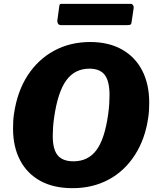

<svg xmlns="http://www.w3.org/2000/svg" viewBox="-20 -971 817 1001"><path d="M358 10Q260 10 191 -27.5Q122 -65 85 -135Q48 -205 48 -301Q48 -319 49 -339Q50 -359 53 -378Q70 -494 124 -577.5Q178 -661 262 -706.5Q346 -752 450 -752Q546 -752 615 -713.5Q684 -675 721 -604Q758 -533 758 -435Q758 -418 757 -398.5Q756 -379 753 -359Q737 -246 683 -162.5Q629 -79 546 -34.5Q463 10 358 10ZM363 -130Q439 -130 482.5 -188Q526 -246 544 -376Q548 -405 549.5 -429.5Q551 -454 551 -475Q551 -548 526 -580.5Q501 -613 446 -613Q370 -613 325.5 -552Q281 -491 262 -357Q258 -329 256.5 -305.5Q255 -282 255 -262Q255 -192 281 -161Q307 -130 363 -130ZM666 -856Q665 -845 660 -842.5Q655 -840 641 -840H299Q287 -840 282.5 -847.5Q278 -855 279 -865L289 -938Q290 -947 292.5 -949Q295 -951 301 -951H662Q669 -951 673.5 -944Q678 -937 677 -930Z"/></svg>

Font: Libre Franklin Thin ExtraBold
Style: Italic
Weight: 800
Italic angle: -8°
Version: Version 2.000